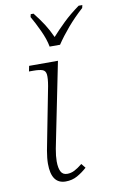

<svg xmlns="http://www.w3.org/2000/svg" viewBox="-88 -814 532 872"><g transform="rotate(-10 178.0 -378.0)"><path d="M143 10Q77 10 77 -83Q77 -108 83 -142.5Q89 -177 96 -210L139 -431Q145 -466 143 -483.5Q141 -501 127 -506Q113 -511 84 -511H65L70 -536H203L136 -204Q130 -177 124 -144Q118 -111 118 -87Q118 -57 126.5 -40Q135 -23 156 -23Q173 -23 189 -31Q205 -39 226 -56L242 -36Q221 -17 197 -3.5Q173 10 143 10ZM177 -606Q171 -640 151.5 -682Q132 -724 115 -753L118 -766H131Q157 -733 174 -706.5Q191 -680 207 -645Q233 -674 264.5 -704.5Q296 -735 339 -766H356L353 -753Q313 -717 281 -679.5Q249 -642 225 -606Z"/></g></svg>

Font: Noto Serif ExtraLight
Style: Italic
Weight: 200
Italic angle: -12°
Designer: Monotype Design Team
Foundry: Monotype Imaging Inc.
Version: Version 2.014; ttfautohint (v1.8.4.7-5d5b)